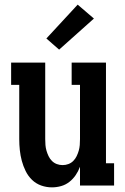

<svg xmlns="http://www.w3.org/2000/svg" viewBox="-20 -800 540 828"><path d="M204 8Q180 8 157.5 0Q135 -8 118 -24.5Q101 -41 90.5 -62.5Q80 -84 74 -106.5Q68 -129 65.5 -152.5Q63 -176 63 -200V-434H28V-530H175V-200Q175 -187 176 -174.5Q177 -162 180.5 -150Q184 -138 189.5 -126.5Q195 -115 204 -106Q213 -97 225 -92.5Q237 -88 250 -88Q263 -88 275 -92.5Q287 -97 296 -106Q305 -115 310.5 -126.5Q316 -138 319.5 -150Q323 -162 324 -174.5Q325 -187 325 -200V-434H289V-530H437V-96H472V0H325V-81Q318 -62 306.5 -45Q295 -28 279 -15.5Q263 -3 243.5 2.5Q224 8 204 8ZM235 -586 180 -634 315 -780 385 -720Z"/></svg>

Font: Iosevka Slab
Style: Bold
Weight: 700
Monospace: yes
Designer: Belleve Invis
Foundry: Belleve Invis
Version: Version 11.1.1; ttfautohint (v1.8.3)